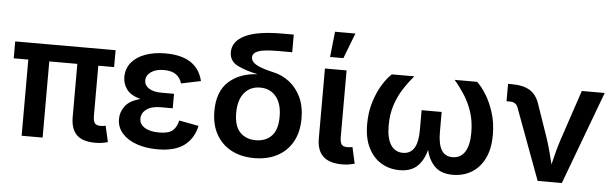

<svg xmlns="http://www.w3.org/2000/svg" viewBox="-49 -938 3594 1122"><g transform="rotate(5 1748.0 -376.5)"><path d="M536.1 3.4Q460 3.4 425.8 -31.5Q391.6 -66.4 391.6 -134.8V-446.8H227.1V0H104V-446.8H18.6V-545.9H607.4V-446.8H514.6V-154.3Q514.6 -123.5 523.7 -110.6Q532.7 -97.7 556.6 -97.7Q568.8 -97.7 575.7 -98.6Q582.5 -99.6 587.9 -101.6L609.4 -6.8Q598.1 -3.4 579.1 0Q560.1 3.4 536.1 3.4Z M901.4 9.8Q832.5 9.8 778.6 -9.3Q724.6 -28.3 693.4 -63.7Q662.1 -99.1 662.1 -147.9Q662.1 -188 688 -223.1Q713.9 -258.3 776.9 -274.4Q719.2 -290 695.6 -322.5Q671.9 -355 671.9 -394Q671.9 -444.3 701.4 -480Q731 -515.6 782.5 -534.2Q834 -552.7 900.4 -552.7Q1085.4 -552.7 1120.1 -409.7L1004.9 -385.7Q996.1 -418 970.7 -436.5Q945.3 -455.1 899.4 -455.1Q851.1 -455.1 823.2 -434.8Q795.4 -414.6 795.4 -384.8Q795.4 -356.9 821.8 -339.4Q848.1 -321.8 897.5 -321.8H969.7V-236.8H897.5Q845.2 -236.8 815.9 -215.1Q786.6 -193.4 786.6 -160.2Q786.6 -128.4 816.9 -108.6Q847.2 -88.9 902.8 -88.9Q956.5 -88.9 980.7 -108.6Q1004.9 -128.4 1013.7 -168.9L1128.9 -147.5Q1112.3 -72.3 1057.4 -31.2Q1002.4 9.8 901.4 9.8Z M1468.8 11.7Q1392.6 11.7 1335.2 -18.3Q1277.8 -48.3 1245.6 -105.2Q1213.4 -162.1 1213.4 -242.2Q1213.4 -356.4 1277.1 -414.8Q1340.8 -473.1 1445.8 -478.5Q1370.6 -494.1 1325 -518.1Q1279.3 -542 1279.3 -593.8Q1279.3 -656.7 1350.6 -692.1Q1421.9 -727.5 1570.8 -727.5H1636.7V-624H1553.2Q1469.7 -624 1437.5 -611.6Q1405.3 -599.1 1405.3 -574.2Q1405.3 -549.3 1435.8 -531.5Q1466.3 -513.7 1542 -496.6Q1590.8 -485.4 1632.3 -453.1Q1673.8 -420.9 1699.2 -368.4Q1724.6 -315.9 1724.6 -242.7Q1724.6 -162.1 1692.4 -105.2Q1660.2 -48.3 1602.8 -18.3Q1545.4 11.7 1468.8 11.7ZM1468.8 -93.3Q1527.3 -93.3 1561.8 -129.6Q1596.2 -166 1596.2 -242.2Q1596.2 -318.8 1561.5 -360.4Q1526.9 -401.9 1468.8 -401.9Q1410.6 -401.9 1376 -360.4Q1341.3 -318.8 1341.3 -242.2Q1341.3 -166 1376 -129.6Q1410.6 -93.3 1468.8 -93.3Z M1984.4 3.4Q1908.2 3.4 1871.8 -31.5Q1835.4 -66.4 1835.4 -134.8V-545.9H1962.4V-155.8Q1962.4 -125.5 1971.4 -112.5Q1980.5 -99.6 2004.4 -99.6Q2017.1 -99.6 2023.7 -100.6Q2030.3 -101.6 2035.6 -103L2057.1 -6.8Q2045.4 -3.4 2026.4 0Q2007.3 3.4 1984.4 3.4ZM1859.4 -615.7 1875.5 -765.1H1995.1L1937.5 -615.7Z M2320.8 7.8Q2261.2 7.8 2213.4 -20.8Q2165.5 -49.3 2137.5 -105.5Q2109.4 -161.6 2109.4 -244.6Q2109.4 -314 2127.7 -373.3Q2146 -432.6 2173.3 -477.1Q2200.7 -521.5 2228 -545.9H2359.9Q2326.7 -507.3 2298.3 -463.1Q2270 -418.9 2252.7 -365.7Q2235.4 -312.5 2235.4 -246.6Q2235.4 -172.4 2260.5 -133.5Q2285.6 -94.7 2332 -94.7Q2419.4 -94.7 2419.4 -233.9V-352.5H2537.1V-233.9Q2537.1 -165 2557.6 -129.9Q2578.1 -94.7 2622.6 -94.7Q2669.9 -94.7 2695.1 -133.5Q2720.2 -172.4 2720.2 -246.6Q2720.2 -313.5 2702.4 -367.4Q2684.6 -421.4 2656.2 -465.3Q2627.9 -509.3 2596.2 -545.9H2728Q2754.4 -522 2781.7 -478.3Q2809.1 -434.6 2827.9 -375Q2846.7 -315.4 2846.7 -244.6Q2846.7 -161.6 2818.6 -105.5Q2790.5 -49.3 2742.2 -20.8Q2693.8 7.8 2633.8 7.8Q2564.9 7.8 2528.3 -28.3Q2491.7 -64.5 2477.1 -124.5Q2461.9 -63.5 2424.8 -27.8Q2387.7 7.8 2320.8 7.8Z M3130.9 0 2976.1 -417.5Q2964.8 -447.8 2930.2 -447.8H2909.2V-549.8H2932.6Q2999 -549.8 3038.3 -525.4Q3077.6 -501 3095.2 -445.8L3163.1 -249Q3174.8 -212.4 3184.6 -176Q3194.3 -139.6 3203.1 -103Q3211.9 -140.1 3221.4 -176.5Q3231 -212.9 3242.7 -249L3342.3 -545.9H3476.6L3272.9 0Z"/></g></svg>

Font: Inter-SemiBold
Style: Regular
Weight: 600
Designer: Rasmus Andersson
Foundry: rsms
Version: Version 4.000;git-a52131595